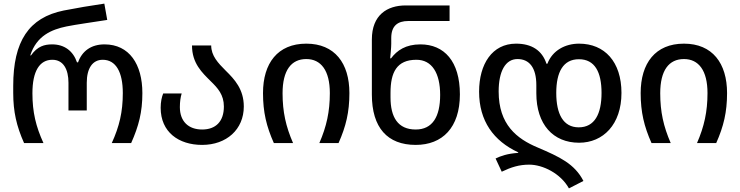

<svg xmlns="http://www.w3.org/2000/svg" viewBox="-20 -790 4087 1060"><path d="M113 0H220C178 -92 159 -171 159 -275C159 -398 199 -460 269 -460C330 -460 358 -407 358 -333V-180H459V-333C459 -413 491 -460 547 -460C620 -460 658 -392 658 -276C658 -172 639 -92 597 0H704C746 -94 766 -171 766 -276C766 -435 694 -545 557 -545C483 -545 433 -508 411 -446H405C384 -508 336 -545 268 -545C226 -545 187 -535 151 -484H147C182 -593 265 -627 347 -644C401 -655 497 -668 572 -680L556 -770C480 -759 404 -746 332 -732C139 -693 53 -562 53 -316V-277C53 -174 71 -94 113 0Z M1096 10C1230 10 1326 -75 1326 -202C1326 -297 1275 -352 1226 -400C1184 -442 1146 -482 1146 -539H1040C1040 -440 1096 -389 1144 -341C1182 -304 1216 -267 1216 -202C1216 -119 1171 -75 1096 -75C1021 -75 973 -119 973 -199C973 -228 977 -255 983 -274H881C873 -255 867 -227 867 -195C867 -61 966 10 1096 10Z M1492 0H1598C1558 -92 1540 -173 1540 -275C1540 -402 1588 -464 1671 -464C1752 -464 1801 -401 1801 -276C1801 -174 1783 -92 1743 0H1849C1890 -92 1909 -171 1909 -276C1909 -441 1828 -549 1671 -549C1513 -549 1432 -441 1432 -276C1432 -171 1451 -92 1492 0Z M2275 10C2422 10 2519 -85 2519 -269C2519 -452 2432 -545 2301 -545C2220 -545 2172 -512 2139 -468H2134C2136 -487 2140 -528 2140 -548V-580C2140 -648 2176 -674 2234 -674H2462V-760H2220C2117 -760 2033 -707 2033 -572V-268C2033 -85 2119 10 2275 10ZM2275 -75C2176 -75 2136 -144 2136 -252V-278C2136 -390 2170 -460 2279 -460C2365 -460 2410 -386 2410 -266C2410 -146 2368 -75 2275 -75Z M3121 250 3201 209C3152 114 3069 76 2950 25C2832 -24 2733 -103 2733 -285C2733 -396 2770 -464 2837 -464C2902 -464 2941 -417 2941 -320V-275C2941 -103 3034 -2 3177 -2C3310 -2 3411 -103 3411 -277C3411 -449 3318 -549 3177 -549C3101 -549 3030 -512 3002 -438H2997C2973 -512 2915 -549 2829 -549C2697 -549 2625 -436 2625 -284C2625 -122 2705 -12 2841 51V54C2781 58 2745 71 2716 85L2750 158C2802 133 2846 119 2902 119C2976 119 3075 167 3121 250ZM3175 -87C3089 -87 3051 -161 3051 -277C3051 -392 3089 -463 3176 -463C3264 -463 3301 -392 3301 -277C3301 -161 3263 -87 3175 -87Z M3577 0H3683C3643 -92 3625 -173 3625 -275C3625 -402 3673 -464 3756 -464C3837 -464 3886 -401 3886 -276C3886 -174 3868 -92 3828 0H3934C3975 -92 3994 -171 3994 -276C3994 -441 3913 -549 3756 -549C3598 -549 3517 -441 3517 -276C3517 -171 3536 -92 3577 0Z"/></svg>

Font: Noto Sans Georgian Medium
Style: Regular
Weight: 500
Designer: Monotype Design Team, Akaki Razmadze
Foundry: Google LLC
Version: Version 2.005